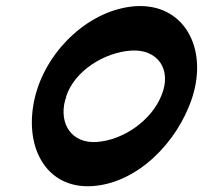

<svg xmlns="http://www.w3.org/2000/svg" viewBox="-20 -592 686 649"><path d="M99 -267C57 -99 134 48 293 37C443 27 580 -109 630 -263C684 -432 600 -582 437 -571C286 -560 145 -429 102 -278C101 -274 100 -270 99 -267ZM204 -267C232 -352 332 -415 423 -421C513 -427 562 -357 526 -270C492 -184 396 -118 306 -112C223 -107 179 -172 200 -253C202 -257 203 -262 204 -267Z"/></svg>

Font: Nupuram Black Oblique
Style: Regular
Weight: 900
Designer: Santhosh Thottingal (santhosh.thottingal@gmail.com)
Foundry: SMC
Version: Version 1.000